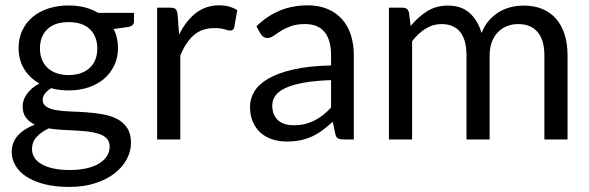

<svg xmlns="http://www.w3.org/2000/svg" viewBox="-20 -536 2263 738"><path d="M243.5 -515Q276.5 -515 305.2 -507.8Q334 -500.5 357.5 -486.5H495V-453.5Q495 -437 474 -432.5L416.5 -424.5Q433.5 -392 433.5 -352Q433.5 -315 419.2 -284.8Q405 -254.5 379.8 -233Q354.5 -211.5 319.8 -200Q285 -188.5 243.5 -188.5Q208 -188.5 176.5 -197Q160.5 -187 152.2 -175.5Q144 -164 144 -153Q144 -135 158.5 -125.8Q173 -116.5 197 -112.5Q221 -108.5 251.5 -107.5Q282 -106.5 313.8 -104.2Q345.5 -102 376 -96.5Q406.5 -91 430.5 -78.5Q454.5 -66 469 -44Q483.5 -22 483.5 13Q483.5 45.5 467.2 76Q451 106.5 420.5 130.2Q390 154 346 168.2Q302 182.5 246.5 182.5Q191 182.5 149.2 171.5Q107.5 160.5 80 142Q52.5 123.5 38.8 99.2Q25 75 25 48.5Q25 11 48.8 -15.2Q72.5 -41.5 114 -57Q92.5 -67 79.8 -83.8Q67 -100.5 67 -128.5Q67 -139.5 71 -151.2Q75 -163 83.2 -174.5Q91.5 -186 103.5 -196.5Q115.5 -207 131.5 -215Q94 -236 72.8 -270.8Q51.5 -305.5 51.5 -352Q51.5 -389 65.8 -419.2Q80 -449.5 105.5 -470.8Q131 -492 166.2 -503.5Q201.5 -515 243.5 -515ZM401.5 27.5Q401.5 8.5 391 -3Q380.5 -14.5 362.5 -20.8Q344.5 -27 321 -30Q297.5 -33 271.5 -34.2Q245.5 -35.5 218.5 -37Q191.5 -38.5 167 -42.5Q138.5 -29 120.8 -9.5Q103 10 103 37Q103 54 111.8 68.8Q120.5 83.5 138.5 94.2Q156.5 105 183.8 111.2Q211 117.5 248 117.5Q284 117.5 312.5 111Q341 104.5 360.8 92.5Q380.5 80.5 391 64Q401.5 47.5 401.5 27.5ZM243.5 -247.5Q270.5 -247.5 291.2 -255Q312 -262.5 326 -276Q340 -289.5 347 -308.2Q354 -327 354 -349.5Q354 -396 325.8 -423.5Q297.5 -451 243.5 -451Q190 -451 161.8 -423.5Q133.5 -396 133.5 -349.5Q133.5 -327 140.8 -308.2Q148 -289.5 162 -276Q176 -262.5 196.5 -255Q217 -247.5 243.5 -247.5Z M584 0V-506.5H635Q649.5 -506.5 655 -501Q660.5 -495.5 662.5 -482L668.5 -403Q694.5 -456 732.8 -485.8Q771 -515.5 822.5 -515.5Q843.5 -515.5 860.5 -510.8Q877.5 -506 892 -497.5L880.5 -431Q877 -418.5 865 -418.5Q858 -418.5 843.5 -423.2Q829 -428 803 -428Q756.5 -428 725.2 -401Q694 -374 673 -322.5V0Z M1340 0H1300.5Q1287.5 0 1279.5 -4Q1271.5 -8 1269 -21L1259 -68Q1239 -50 1220 -35.8Q1201 -21.5 1180 -11.8Q1159 -2 1135.2 3Q1111.5 8 1082.5 8Q1053 8 1027.2 -0.2Q1001.5 -8.5 982.5 -25Q963.5 -41.5 952.2 -66.8Q941 -92 941 -126.5Q941 -156.5 957.5 -184.2Q974 -212 1010.8 -233.5Q1047.5 -255 1107 -268.8Q1166.5 -282.5 1252.5 -284.5V-324Q1252.5 -383 1227.2 -413.2Q1202 -443.5 1152.5 -443.5Q1120 -443.5 1097.8 -435.2Q1075.5 -427 1059.2 -416.8Q1043 -406.5 1031.2 -398.2Q1019.5 -390 1008 -390Q999 -390 992.2 -394.8Q985.5 -399.5 981.5 -406.5L965.5 -435Q1007.5 -475.5 1056 -495.5Q1104.5 -515.5 1163.5 -515.5Q1206 -515.5 1239 -501.5Q1272 -487.5 1294.5 -462.5Q1317 -437.5 1328.5 -402Q1340 -366.5 1340 -324ZM1109 -54.5Q1132.5 -54.5 1152 -59.2Q1171.5 -64 1188.8 -72.8Q1206 -81.5 1221.8 -94Q1237.5 -106.5 1252.5 -122.5V-228Q1191 -226 1148 -218.2Q1105 -210.5 1078 -198Q1051 -185.5 1038.8 -168.5Q1026.5 -151.5 1026.5 -130.5Q1026.5 -110.5 1033 -96Q1039.5 -81.5 1050.5 -72.2Q1061.5 -63 1076.5 -58.8Q1091.5 -54.5 1109 -54.5Z M1475 0V-506.5H1528Q1547 -506.5 1552 -488L1558.5 -436Q1586.5 -470.5 1621.2 -492.5Q1656 -514.5 1702 -514.5Q1753.5 -514.5 1785.2 -486Q1817 -457.5 1831 -409Q1841.5 -436.5 1858.8 -456.5Q1876 -476.5 1897.5 -489.5Q1919 -502.5 1943.2 -508.5Q1967.5 -514.5 1992.5 -514.5Q2032.5 -514.5 2063.8 -501.8Q2095 -489 2116.8 -464.5Q2138.5 -440 2150 -404.2Q2161.5 -368.5 2161.5 -322.5V0H2072.5V-322.5Q2072.5 -382 2046.5 -412.8Q2020.5 -443.5 1971 -443.5Q1949 -443.5 1929.2 -435.8Q1909.5 -428 1894.5 -413Q1879.5 -398 1870.8 -375.2Q1862 -352.5 1862 -322.5V0H1773V-322.5Q1773 -383.5 1748.5 -413.5Q1724 -443.5 1677 -443.5Q1644 -443.5 1615.8 -425.8Q1587.5 -408 1564 -377.5V0Z"/></svg>

Font: Lato TR
Style: Regular
Weight: 400
Designer: Lukasz Dziedzic
Foundry: tyPoland Lukasz Dziedzic
Version: Version 1.104 2013